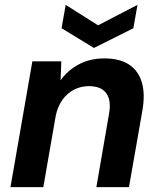

<svg xmlns="http://www.w3.org/2000/svg" viewBox="-20 -769 662 789"><path d="M23 0 113 -517H232L229 -439Q258 -480 304 -504.5Q350 -529 409 -529Q472 -529 510.5 -503.5Q549 -478 563 -430Q577 -382 565 -314L510 0H376L428 -301Q438 -356 417 -385.5Q396 -415 345 -415Q313 -415 285 -401Q257 -387 237 -359.5Q217 -332 209 -293L158 0ZM545 -749 528 -653 366 -572 233 -653 250 -749 383 -665Z"/></svg>

Font: DM Sans 11pt
Style: Bold Italic
Weight: 700
Italic angle: -10°
Version: Version 4.004;gftools[0.9.30]